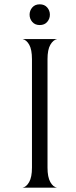

<svg xmlns="http://www.w3.org/2000/svg" viewBox="-20 -869 352 889"><path d="M128 -93V-595Q128 -639 115.5 -661.5Q103 -684 85 -688H244Q226 -684 213 -661.5Q200 -639 200 -595V-93Q200 -49 213 -26Q226 -3 244 0H84Q102 -3 115 -26Q128 -49 128 -93ZM117 -801Q117 -820 129.5 -834.5Q142 -849 164 -849Q186 -849 198.5 -834.5Q211 -820 211 -801Q211 -782 198.5 -767.5Q186 -753 164 -753Q142 -753 129.5 -767.5Q117 -782 117 -801Z"/></svg>

Font: BellefairVN
Style: Regular
Weight: 400
Designer: Nick Shinn, Liron Lavi Turkenic
Foundry: Shinntype
Version: Version 1.003